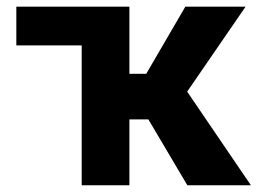

<svg xmlns="http://www.w3.org/2000/svg" viewBox="-20 -548 762 568"><path d="M418.9 -194.8H362.8V0H221.7V-413.6H28.3V-528.3H362.8V-329.6H412.6L528.3 -528.3H706.5L533.7 -276.9L722.2 0H534.2Z"/></svg>

Font: Roboto
Style: Bold
Weight: 700
Designer: Google
Version: Version 2.134; 2016; ttfautohint (v1.6)